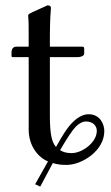

<svg xmlns="http://www.w3.org/2000/svg" viewBox="-20 -603 414 716"><path d="M263 -131C275 -143 288 -150 301 -150C324 -150 341 -136 341 -115C341 -72 287 -32 247 -32C228 -32 215 -36 204 -43C229 -86 250 -118 263 -131ZM87 -120C87 -57 124 -15 159 -1L111 84L130 93L177 5C192 10 208 12 228 12C286 12 369 -41 369 -114C369 -139 354 -177 310 -177C289 -177 268 -164 252 -148C232 -129 212 -97 189 -55C173 -72 166 -104 166 -171V-390H270C280 -390 294 -394 294 -403V-423C294 -427 291 -429 286 -429H166V-468C166 -533 170 -573 170 -573C170 -580 166 -583 157 -583L99 -556.7C93 -553 84.4 -551 85 -544C87.1 -521.2 87 -512 87 -429.1L41 -429C27 -429 23 -417 23 -409V-396C23 -391 24 -390 28 -390H87Z"/></svg>

Font: Libertinus Math
Style: Regular
Weight: 400
Designer: Philipp H. Poll
Foundry: Khaled Hosny
Version: Version 6.2